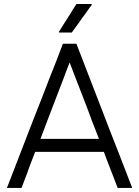

<svg xmlns="http://www.w3.org/2000/svg" viewBox="-20 -924 690 952"><path d="M429.7 -892.6Q425.8 -887.7 422.9 -883.8Q419.9 -878.9 416 -874Q409.2 -864.3 402.3 -854.5Q395.5 -844.7 387.7 -835Q380.9 -825.2 374 -815.4Q367.2 -804.7 359.4 -794.9Q353.5 -787.1 347.7 -779.3Q341.8 -770.5 335.9 -762.7Q335 -762.7 334 -762.7Q333 -762.7 332 -762.7Q327.1 -762.7 321.3 -762.7Q315.4 -762.7 310.5 -762.7Q306.6 -762.7 302.7 -762.7Q298.8 -762.7 294.9 -762.7Q289.1 -762.7 284.2 -762.7Q279.3 -762.7 273.4 -762.7Q272.5 -763.7 271.5 -765.6Q273.4 -768.6 277.3 -774.4Q286.1 -788.1 294.9 -802.7Q304.7 -817.4 313.5 -832Q319.3 -841.8 326.2 -851.6Q332 -861.3 337.9 -871.1Q343.8 -879.9 348.6 -887.7Q353.5 -896.5 359.4 -904.3Q360.4 -904.3 361.3 -904.3Q362.3 -904.3 363.3 -904.3Q370.1 -904.3 377 -904.3Q383.8 -904.3 390.6 -904.3Q395.5 -904.3 400.4 -904.3Q404.3 -904.3 409.2 -904.3Q415 -904.3 420.9 -904.3Q427.7 -904.3 433.6 -904.3Q433.6 -903.3 435.5 -900.4Q433.6 -898.4 429.7 -892.6ZM154.3 -170.9Q147.5 -151.4 139.6 -132.8Q132.8 -113.3 125 -94.7Q120.1 -80.1 115.2 -66.4Q109.4 -52.7 104.5 -39.1Q99.6 -27.3 95.7 -15.6Q90.8 -3.9 86.9 7.8Q85 7.8 84 7.8Q83 7.8 81.1 7.8Q75.2 7.8 68.4 7.8Q62.5 7.8 55.7 7.8Q51.8 7.8 46.9 7.8Q43 7.8 38.1 7.8Q33.2 7.8 27.3 7.8Q21.5 7.8 15.6 7.8Q15.6 6.8 14.6 5.9Q16.6 2.9 18.6 -2.9Q48.8 -82 80.1 -162.1Q111.3 -241.2 141.6 -321.3Q163.1 -376 184.6 -430.7Q206.1 -484.4 226.6 -539.1Q243.2 -581.1 259.8 -623Q276.4 -665 292 -707Q293.9 -707 294.9 -707Q295.9 -707 296.9 -707Q303.7 -707 310.5 -707Q316.4 -707 323.2 -707Q327.1 -707 332 -707Q335.9 -707 339.8 -707Q344.7 -707 349.6 -707Q353.5 -707 358.4 -707Q359.4 -706.1 359.4 -705.1Q360.4 -704.1 360.4 -703.1Q391.6 -623 421.9 -543.9Q453.1 -463.9 483.4 -384.8Q504.9 -330.1 525.4 -275.4Q546.9 -220.7 568.4 -166Q585 -123 601.6 -80.1Q618.2 -37.1 634.8 5.9Q634.8 6.8 633.8 7.8Q630.9 7.8 624 7.8Q618.2 7.8 611.3 7.8Q605.5 7.8 598.6 7.8Q594.7 7.8 589.8 7.8Q585.9 7.8 581.1 7.8Q577.1 7.8 572.3 7.8Q567.4 7.8 563.5 7.8Q562.5 5.9 562.5 4.9Q561.5 3.9 561.5 2.9Q558.6 -3.9 556.6 -9.8Q553.7 -16.6 551.8 -22.5Q545.9 -37.1 541 -50.8Q536.1 -64.5 530.3 -78.1Q525.4 -91.8 519.5 -106.4Q514.6 -120.1 508.8 -133.8Q505.9 -142.6 502 -152.3Q499 -161.1 495.1 -170.9Q457 -170.9 418 -170.9Q378.9 -170.9 340.8 -170.9Q313.5 -170.9 286.1 -170.9Q258.8 -170.9 231.4 -170.9Q221.7 -170.9 212.9 -170.9Q204.1 -170.9 194.3 -170.9Q184.6 -170.9 174.8 -170.9Q165 -170.9 154.3 -170.9ZM470.7 -235.4Q461.9 -256.8 454.1 -278.3Q446.3 -298.8 437.5 -320.3Q425.8 -351.6 414.1 -383.8Q401.4 -415 389.6 -447.3Q373 -489.3 357.4 -530.3Q341.8 -572.3 325.2 -614.3Q318.4 -594.7 310.5 -576.2Q303.7 -556.6 295.9 -537.1Q284.2 -505.9 271.5 -473.6Q259.8 -442.4 247.1 -410.2Q230.5 -366.2 213.9 -323.2Q197.3 -279.3 180.7 -235.4Q195.3 -235.4 210.9 -235.4Q226.6 -235.4 242.2 -235.4Q266.6 -235.4 291 -235.4Q315.4 -235.4 339.8 -235.4Q364.3 -235.4 387.7 -235.4Q412.1 -235.4 436.5 -235.4Q445.3 -235.4 455.1 -235.4Q463.9 -235.4 470.7 -235.4Z"/></svg>

Font: LeFont
Style: Light
Weight: 300
Designer: Leryon MEDIA
Version: Version 1.0